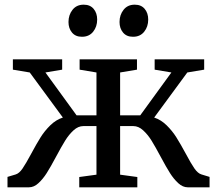

<svg xmlns="http://www.w3.org/2000/svg" viewBox="-20 -800 928 820"><path d="M875 -44.5V0H782Q760.5 0 741.2 -17.8Q722 -35.5 706 -60.8Q690 -86 666.5 -130Q643 -174 627 -199.8Q611 -225.5 591.2 -243.5Q571.5 -261.5 549.5 -261.5H493V-54L566.5 -44V0H318.5V-44L392 -54V-261.5H336Q314 -261.5 294.2 -243.5Q274.5 -225.5 258.5 -199.8Q242.5 -174 219 -130Q195.5 -86 179.5 -60.8Q163.5 -35.5 144.2 -17.8Q125 0 103.5 0H12V-44.5L47 -55Q62 -59.5 76.2 -80.2Q90.5 -101 113 -143Q135.5 -185 153 -213Q170.5 -241 194.8 -264.8Q219 -288.5 248.5 -298L107 -490.5L35 -502.5V-546.5H245.5V-502.5L174 -490.5L307 -307.5H392V-490.5L320 -502.5V-546.5H565V-502.5L493 -490.5V-307.5H579L712 -490.5L640.5 -502.5V-546.5H852V-502.5L780 -490.5L638.5 -298Q667.5 -288.5 691.5 -265Q715.5 -241.5 733 -213.8Q750.5 -186 773.5 -143.5Q795.5 -102 810.2 -80.8Q825 -59.5 840.5 -55ZM329.5 -643Q302.5 -643 287.5 -661Q272.5 -679 272.5 -706Q272.5 -736.5 289.8 -758.2Q307 -780 337 -780H338Q365 -780 380 -762Q395 -744 395 -716.5Q395 -686 377.8 -664.5Q360.5 -643 330.5 -643ZM547.5 -643Q520.5 -643 505.5 -661Q490.5 -679 490.5 -706Q490.5 -736.5 507.8 -758.2Q525 -780 555 -780H556Q583 -780 598 -762Q613 -744 613 -716.5Q613 -686 595.8 -664.5Q578.5 -643 548.5 -643Z"/></svg>

Font: Merriweather 12pt
Style: Regular
Weight: 400
Designer: Eben Sorkin
Foundry: Eben Sorkin
Version: Version 2.100